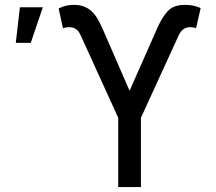

<svg xmlns="http://www.w3.org/2000/svg" viewBox="-20 -757 875 777"><path d="M458.5 0V-280.3L306.6 -613.8Q298.8 -631.3 287.6 -639.2Q276.4 -647 259.8 -647Q253.4 -647 246.1 -645.8Q238.8 -644.5 234.9 -642.1L217.3 -722.7Q233.9 -731 248.3 -734.1Q262.7 -737.3 280.8 -737.3Q316.4 -737.3 343.5 -717.5Q370.6 -697.8 394.5 -642.1L504.4 -389.6L615.7 -641.6Q635.7 -687.5 659.2 -712.4Q682.6 -737.3 728.5 -737.3Q746.6 -737.3 761 -734.4Q775.4 -731.4 792 -724.6L773.4 -642.1Q770.5 -644.5 763.4 -645.8Q756.3 -647 749.5 -647Q733.9 -647 722.7 -639.2Q711.4 -631.3 703.1 -613.8L550.3 -280.3V0ZM43.9 -583.5 60.5 -727.5H153.3L104.5 -583.5Z"/></svg>

Font: Inter 17pt
Style: Regular
Weight: 400
Version: Version 4.001;git-66647c0bb